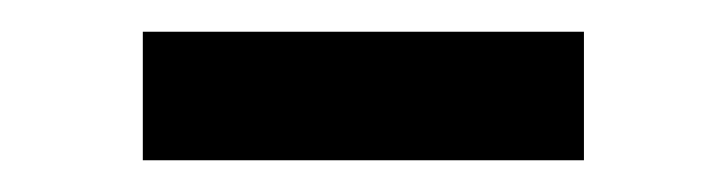

<svg xmlns="http://www.w3.org/2000/svg" viewBox="-20 -311 458 121"><path d="M70 -210V-291H348V-210Z"/></svg>

Font: Lisu Bosa Medium
Style: Regular
Weight: 500
Designer: David Morse, Annie Olsen, Victor Gaultney, Frank Grießhammer (Latin)
Foundry: SIL International
Version: Version 2.000